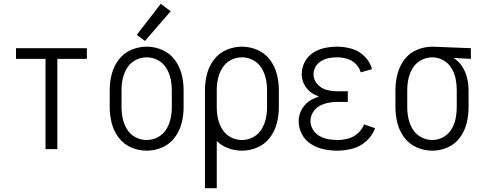

<svg xmlns="http://www.w3.org/2000/svg" viewBox="-20 -783 2540 1008"><path d="M64 -474V-530H436V-474ZM219 0V-530H281V0Z M741 -568 698 -600 824 -763 876 -724ZM750 8Q708 8 668.5 -9Q629 -26 603 -60.5Q577 -95 566.5 -136.5Q556 -178 556 -220V-310Q556 -352 566.5 -393.5Q577 -435 603 -469.5Q629 -504 668.5 -521Q708 -538 750 -538Q792 -538 831.5 -521Q871 -504 897 -469.5Q923 -435 933.5 -393.5Q944 -352 944 -310V-220Q944 -178 933.5 -136.5Q923 -95 897 -60.5Q871 -26 831.5 -9Q792 8 750 8ZM750 -48Q781 -48 808.5 -62.5Q836 -77 852.5 -103.5Q869 -130 875.5 -160Q882 -190 882 -220V-310Q882 -340 875.5 -370Q869 -400 852.5 -426.5Q836 -453 808.5 -467.5Q781 -482 750 -482Q719 -482 691.5 -467.5Q664 -453 647.5 -426.5Q631 -400 624.5 -370Q618 -340 618 -310V-220Q618 -190 624.5 -160Q631 -130 647.5 -103.5Q664 -77 691.5 -62.5Q719 -48 750 -48Z M1056 205V-310Q1056 -352 1066.5 -393.5Q1077 -435 1103 -469.5Q1129 -504 1168.5 -521Q1208 -538 1250 -538Q1292 -538 1331.5 -521Q1371 -504 1397 -469.5Q1423 -435 1433.5 -393.5Q1444 -352 1444 -310V-220Q1444 -178 1433.5 -136.5Q1423 -95 1397 -60.5Q1371 -26 1331.5 -9Q1292 8 1250 8Q1208 8 1168 -9Q1139 -22 1118 -43V205ZM1250 -48Q1281 -48 1308.5 -62.5Q1336 -77 1352.5 -103.5Q1369 -130 1375.5 -160Q1382 -190 1382 -220V-310Q1382 -340 1375.5 -370Q1369 -400 1352.5 -426.5Q1336 -453 1308.5 -467.5Q1281 -482 1250 -482Q1219 -482 1191.5 -467.5Q1164 -453 1147.5 -426.5Q1131 -400 1124.5 -370Q1118 -340 1118 -310V-220Q1118 -190 1124.5 -160Q1131 -130 1147.5 -103.5Q1164 -77 1191.5 -62.5Q1219 -48 1250 -48Z M1751 8Q1715 8 1679.5 0.5Q1644 -7 1613 -26.5Q1582 -46 1565 -78.5Q1548 -111 1548 -147Q1548 -182 1566.5 -212.5Q1585 -243 1616 -260Q1635 -270 1654 -276Q1640 -282 1626 -289Q1598 -305 1581 -333Q1564 -361 1564 -393Q1564 -427 1579.5 -457Q1595 -487 1623 -505.5Q1651 -524 1684 -531Q1717 -538 1750 -538Q1789 -538 1827 -527Q1865 -516 1894 -487Q1923 -458 1933 -420L1874 -403Q1867 -428 1847.5 -447.5Q1828 -467 1802 -474.5Q1776 -482 1750 -482Q1728 -482 1707 -478Q1686 -474 1667 -463Q1648 -452 1637 -433Q1626 -414 1626 -393Q1626 -364 1646 -341.5Q1666 -319 1693.5 -311.5Q1721 -304 1750 -304H1806V-248H1750Q1726 -248 1702 -243Q1678 -238 1657 -226.5Q1636 -215 1623 -193.5Q1610 -172 1610 -148Q1610 -124 1623 -102.5Q1636 -81 1657.5 -69Q1679 -57 1702.5 -52.5Q1726 -48 1751 -48Q1780 -48 1808 -55.5Q1836 -63 1858.5 -83Q1881 -103 1891 -130L1949 -110Q1935 -71 1903.5 -42.5Q1872 -14 1832 -3Q1792 8 1751 8Z M2250 8Q2207 8 2167.5 -9.5Q2128 -27 2102.5 -61Q2077 -95 2066.5 -136.5Q2056 -178 2056 -220V-310Q2056 -352 2066.5 -393.5Q2077 -435 2102.5 -469.5Q2128 -504 2168 -521Q2208 -538 2250 -538H2251L2452 -530V-474L2361 -479Q2377 -469 2391 -454Q2417 -425 2428.5 -387Q2440 -349 2440 -310V-220Q2440 -178 2430 -137Q2420 -96 2395 -61.5Q2370 -27 2331 -9.5Q2292 8 2250 8ZM2250 -48Q2280 -48 2307 -63Q2334 -78 2350 -104Q2366 -130 2372 -160Q2378 -190 2378 -220V-310Q2378 -340 2372 -369.5Q2366 -399 2350 -425.5Q2334 -452 2307 -467Q2280 -482 2250 -482Q2219 -482 2191.5 -467.5Q2164 -453 2147.5 -426.5Q2131 -400 2124.5 -370.5Q2118 -341 2118 -310V-220Q2118 -190 2124.5 -160Q2131 -130 2147.5 -103.5Q2164 -77 2191.5 -62.5Q2219 -48 2250 -48Z"/></svg>

Font: Iosevka SS01 Light
Style: Regular
Weight: 300
Monospace: yes
Designer: Belleve Invis
Foundry: Belleve Invis
Version: 2.3.3; ttfautohint (v1.8.3)